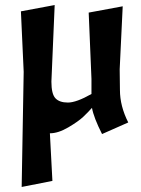

<svg xmlns="http://www.w3.org/2000/svg" viewBox="-20 -529 561 762"><path d="M343 -156V-216L332 -479L467 -504L455 -254L456 -172Q456 -108 489 -43L385 3Q352 -62 345 -101Q330 -84 310.5 -65.5Q291 -47 251 -23.5Q211 0 178 0L188 189L66 213L74 -244L63 -484L197 -509L184 -205Q184 -156 200 -139Q216 -122 249.5 -122Q283 -122 343 -156Z"/></svg>

Font: Acme
Style: Regular
Weight: 400
Designer: Juan Pablo del Peral
Foundry: Juan Pablo del Peral
Version: Version 1.002